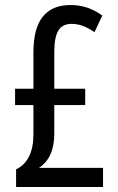

<svg xmlns="http://www.w3.org/2000/svg" viewBox="-20 -810 469 764"><path d="M261 -790C162 -790 113 -728 113 -602V-457H40V-392H113V-277C113 -203 89 -158 44 -136V-66H390V-142H135C176 -169 196 -214 196 -278V-392H319V-457H196V-602C196 -681 216 -715 265 -715C295 -715 322 -705 356 -682L387 -748C349 -776 308 -790 261 -790Z"/></svg>

Font: Noto Sans Malayalam UI ExtraCondensed
Style: Regular
Weight: 400
Width: 2
Designer: Jelle Bosma - Monotype Design Team
Foundry: Monotype Imaging Inc.
Version: Version 2.104